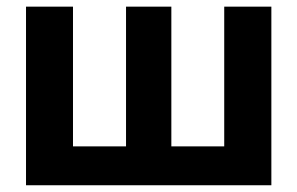

<svg xmlns="http://www.w3.org/2000/svg" viewBox="-20 -549 881 569"><path d="M57.1 -529.3H196.3V-115.2H353.5V-529.3H487.8V-115.2H644.5V-529.3H784.2V0H57.1Z"/></svg>

Font: Inter Cardless Tabular Bold
Style: Bold
Weight: 700
Designer: Rasmus Andersson
Foundry: rsms
Version: Version 4.000;git-4fc901f